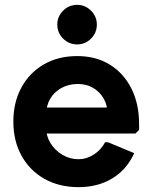

<svg xmlns="http://www.w3.org/2000/svg" viewBox="-20 -755 628 791"><path d="M304 16Q224 16 163.5 -18Q103 -52 69 -113Q35 -174 35 -254Q35 -334 68.5 -395Q102 -456 161 -490Q220 -524 298 -524Q375 -524 432 -489Q489 -454 521 -391Q553 -328 553 -244V-220L538 -205H95V-312H498L423 -285Q423 -322 406.5 -350Q390 -378 362.5 -393.5Q335 -409 301 -409Q263 -409 233 -392.5Q203 -376 186.5 -347.5Q170 -319 170 -282V-229Q170 -194 188.5 -164.5Q207 -135 237.5 -117Q268 -99 304 -99Q336 -99 366 -118Q396 -137 413 -169H425L533 -124Q502 -56 442.5 -20Q383 16 304 16ZM298 -572Q264 -572 240 -596Q216 -620 216 -654Q216 -687 240 -711Q264 -735 298 -735Q331 -735 355 -711Q379 -687 379 -654Q379 -620 355 -596Q331 -572 298 -572Z"/></svg>

Font: Fustat ExtraBold
Style: Regular
Weight: 800
Designer: Mohamed Gaber, Khaled Hosny, Laura Garcia Mut
Foundry: Kief Type Foundry, Alif Type Foundry, Hard Type Foundry
Version: Version 1.007